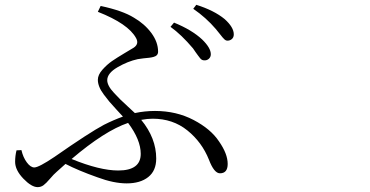

<svg xmlns="http://www.w3.org/2000/svg" viewBox="-20 -768 1540 800"><path d="M690.4 -656.2 705.1 -673.8Q779.3 -643.6 822.3 -603.5Q858.4 -568.4 858.4 -542Q858.4 -530.3 850.1 -522.9Q841.8 -515.6 830.1 -516.6Q826.2 -516.6 821.8 -518.6Q817.4 -520.5 813 -526.4Q808.6 -532.2 805.2 -536.6Q801.8 -541 794.9 -550.8Q788.1 -560.5 784.2 -566.4Q735.4 -624 690.4 -656.2ZM566.4 -127Q566.4 -185.5 513.7 -255.9Q416 -222.7 278.3 -105.5Q395.5 -57.6 472.7 -57.6Q566.4 -57.6 566.4 -127ZM387.7 -718.8 399.4 -743.2Q491.2 -723.6 538.1 -694.3Q582 -668.9 610.4 -630.9Q638.7 -592.8 638.7 -552.7Q638.7 -543.9 633.8 -538.6Q628.9 -533.2 619.6 -530.8Q610.4 -528.3 601.1 -527.3Q591.8 -526.4 577.6 -524.9Q563.5 -523.4 553.7 -521.5Q512.7 -512.7 469.7 -487.8Q426.8 -462.9 426.8 -433.6Q426.8 -422.9 433.6 -409.7Q440.4 -396.5 455.1 -380.9Q469.7 -365.2 481.4 -353.5Q493.2 -341.8 513.7 -323.2Q534.2 -304.7 542 -296.9Q583 -305.7 626 -305.7Q714.8 -305.7 786.6 -268.1Q858.4 -230.5 892.6 -178.7Q928.7 -127 928.7 -85Q928.7 -45.9 896.5 -45.9Q872.1 -45.9 850.6 -102.5Q821.3 -175.8 760.7 -224.6Q700.2 -273.4 616.2 -273.4Q594.7 -273.4 568.4 -268.6Q630.9 -192.4 630.9 -107.4Q630.9 -56.6 597.7 -30.3Q564.5 -3.9 507.8 -3.9Q454.1 -3.9 385.7 -29.3Q305.7 -57.6 252.9 -85L216.8 -52.7Q204.1 -42 188 -22.9Q171.9 -3.9 161.1 3.9Q150.4 11.7 136.7 11.7Q111.3 11.7 77.1 -23.9Q43 -59.6 43 -93.8Q43 -118.2 48.8 -141.6L69.3 -142.6Q76.2 -112.3 91.8 -91.3Q107.4 -70.3 123 -70.3Q141.6 -70.3 207 -114.3Q352.5 -215.8 413.1 -248Q454.1 -268.6 492.2 -282.2Q484.4 -291 464.8 -312Q445.3 -333 435.5 -344.7Q425.8 -356.4 412.6 -374Q399.4 -391.6 393.6 -406.7Q387.7 -421.9 387.7 -435.5Q387.7 -456.1 406.7 -477.5Q425.8 -499 446.3 -513.2Q466.8 -527.3 498 -545.9Q529.3 -564.5 537.1 -569.3Q560.5 -585 546.9 -609.4Q514.6 -668.9 387.7 -718.8ZM785.2 -731.4 797.9 -748Q872.1 -724.6 916 -688.5Q954.1 -654.3 954.1 -625Q954.1 -612.3 946.3 -605.5Q938.5 -598.6 927.7 -598.6Q920.9 -598.6 914.6 -604.5Q908.2 -610.4 897.5 -624.5Q886.7 -638.7 878.9 -647.5Q838.9 -694.3 785.2 -731.4Z"/></svg>

Font: Bpmf Zihi Serif Regular
Style: Regular
Weight: 400
Foundry: But Ko
Version: Version 1.320